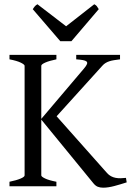

<svg xmlns="http://www.w3.org/2000/svg" viewBox="-20 -872 618 899"><path d="M24.4 0V-21Q57.6 -27.8 76.4 -35.9Q95.2 -43.9 95.2 -50.8V-564Q95.2 -569.8 77.4 -578.6Q59.6 -587.4 24.4 -594.2V-615.2H244.1V-594.2Q210.9 -587.4 192.1 -579.1Q173.3 -570.8 173.3 -564V-315.4L373 -550.8Q384.3 -564 387.2 -571.8Q390.1 -579.6 385.3 -584Q380.4 -588.4 368.2 -590.6Q356 -592.8 336.9 -594.2V-615.2H542V-594.2Q526.4 -592.3 514.2 -590.3Q502 -588.4 492.2 -585.2Q482.4 -582 474.4 -577.1Q466.3 -572.3 459 -564L245.1 -327.6L481 -62Q489.7 -52.2 499.8 -46.9Q509.8 -41.5 521.2 -39.3Q532.7 -37.1 544.9 -37.4Q557.1 -37.6 569.8 -39.1L573.2 -18.1Q544.4 -8.8 515.4 -1Q486.3 6.8 462.9 6.8Q448.7 6.8 437.7 2.4Q426.8 -2 417 -14.2L173.3 -312V-50.8Q173.3 -44.9 190.9 -36.4Q208.5 -27.8 244.1 -21V0ZM314.5 -679.2H262.2L133.3 -829.1Q136.7 -834 139.2 -837.4Q141.6 -840.8 143.8 -843.3Q146 -845.7 148.7 -847.7Q151.4 -849.6 155.3 -852.1L289.6 -749L421.4 -852.1Q429.7 -847.7 433.1 -843.3Q436.5 -838.9 442.4 -829.1Z"/></svg>

Font: Gentium Plus Am
Style: Regular
Weight: 400
Designer: J. Victor Gaultney, Annie Olsen, Iska Routamaa, Becca Hirsbrunner
Foundry: SIL International
Version: Version 5.000